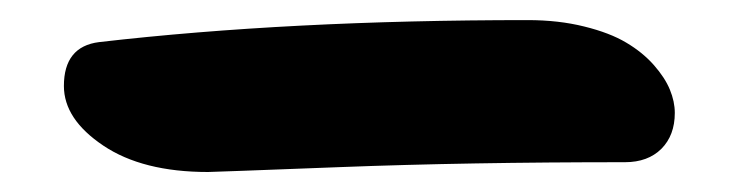

<svg xmlns="http://www.w3.org/2000/svg" viewBox="-20 38 740 192"><path d="M188 210Q122.6 210 83.3 183.6Q43.9 157.2 43.9 124Q43.9 84.5 79.1 80.1Q269.5 58.1 507.8 58.1Q538.6 58.1 564.2 64.5Q589.8 70.8 606.2 80.6Q622.6 90.3 633.8 103Q645 115.7 649.9 127.7Q654.8 139.6 654.8 150.9Q654.8 173.3 641.4 186.8Q627.9 200.2 605 200.2Q448.2 200.2 320.3 205.1Q192.4 210 188 210Z"/></svg>

Font: Shantell Sans Irregular
Style: Bold
Weight: 700
Designer: Stephen Nixon, Anya Danilova, Shantell Martin
Foundry: Arrow Type
Version: Version 1.006;[9816181b4]